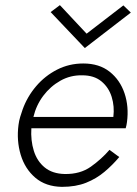

<svg xmlns="http://www.w3.org/2000/svg" viewBox="-20 -717 534 747"><path d="M110 -262Q121 -308 148.5 -344.5Q176 -381 215 -403Q254 -425 300 -424Q346 -424 374.5 -400.5Q403 -377 414.5 -340Q426 -303 421 -262ZM102 -218H469Q471 -224 472 -230L474 -242Q482 -302 464.5 -354Q447 -406 406.5 -438Q366 -470 304 -470Q249 -470 202 -446Q155 -422 120.5 -381.5Q86 -341 68 -291Q63 -277 58.5 -262Q54 -247 52 -231Q44 -170 60.5 -115Q77 -60 117.5 -25.5Q158 9 221 10Q275 10 315 -6Q355 -22 386.5 -48.5Q418 -75 444 -106L406 -134Q375 -98 333.5 -68.5Q292 -39 232 -40Q184 -41 154 -65.5Q124 -90 111.5 -130.5Q99 -171 102 -218ZM317 -586 213 -697 177 -670 310 -530 489 -668 460 -696Z"/></svg>

Font: Jost* 300 Light Italic
Style: Italic
Weight: 300
Italic angle: -10°
Version: Version 3.200; ttfautohint (v0.97) -l 8 -r 50 -G 200 -x 14 -